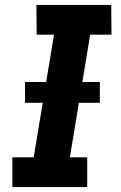

<svg xmlns="http://www.w3.org/2000/svg" viewBox="-20 -755 490 775"><path d="M30 0V-120H116L198 -615H128L127 -735H429L430 -615H344L262 -120H332V0ZM81 -340V-424H383V-340Z"/></svg>

Font: Iosevka Etoile Heavy
Style: Italic
Weight: 900
Italic angle: -9°
Designer: Belleve Invis
Foundry: Belleve Invis
Version: Version 22.1.2; ttfautohint (v1.8.4)